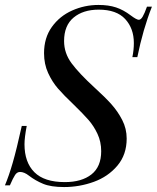

<svg xmlns="http://www.w3.org/2000/svg" viewBox="-38 -742 634 776"><path d="M517 -511H497Q503 -540 503 -568Q503 -627 468 -665Q433 -703 361 -703Q298 -703 259.5 -671Q221 -639 221 -576Q221 -527 251.5 -486Q282 -445 343 -389Q386 -350 412 -321Q438 -292 456 -257Q474 -222 474 -182Q474 -117 436.5 -72.5Q399 -28 341 -7Q283 14 221 14Q168 14 136.5 1Q105 -12 79 -32Q60 -47 43 -47Q31 -47 23 -35Q15 -23 2 7H-18Q-2 -31 13.5 -84.5Q29 -138 50 -233H70Q61 -186 61 -159Q61 -86 101 -46Q141 -6 224 -6Q292 -6 331.5 -37Q371 -68 371 -131Q371 -169 356 -201Q341 -233 319.5 -257.5Q298 -282 260 -319Q220 -357 196.5 -384Q173 -411 156.5 -447Q140 -483 140 -527Q140 -589 171.5 -633Q203 -677 253.5 -699.5Q304 -722 360 -722Q401 -722 431 -712Q461 -702 490 -680Q514 -662 523 -662Q531 -662 538.5 -674.5Q546 -687 556 -715H576Q540 -624 517 -511Z"/></svg>

Font: Playfair Display
Style: Italic
Weight: 400
Italic angle: -14°
Designer: Claus Eggers Sørensen
Foundry: Claus Eggers Sørensen
Version: Version 1.200; ttfautohint (v1.6)